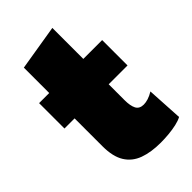

<svg xmlns="http://www.w3.org/2000/svg" viewBox="-218 -778 872 872"><g transform="rotate(-45 218.0 -342.5)"><path d="M276 16Q214.5 16 169.8 -0.2Q125 -16.5 101 -55Q77 -93.5 77 -160Q77 -181 77 -206Q77 -231 77 -264.2Q77 -297.5 77 -342.8Q77 -388 77 -450Q77 -513 77 -563.2Q77 -613.5 77 -665L296 -701Q296 -660 296 -621.5Q296 -583 296 -541.5Q296 -500 296 -450V-237Q296 -200.5 306.2 -180.8Q316.5 -161 344 -161Q357 -161 373 -166Q389 -171 407 -182L417 -8Q401.5 0.5 378 5.8Q354.5 11 327.8 13.5Q301 16 276 16ZM12 -339V-502H417V-339Q373.5 -339 330.2 -339Q287 -339 247 -339H145Z"/></g></svg>

Font: Commissioner Thin Black
Style: Regular
Weight: 900
Version: Version 1.000